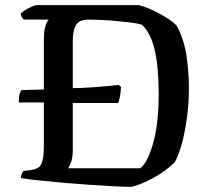

<svg xmlns="http://www.w3.org/2000/svg" viewBox="-20 -724 820 744"><path d="M233 -325 141 -327H53Q53 -350 56.5 -361.5Q60 -373 64 -375L141 -377L233 -382Q291 -382 344 -386Q397 -390 440 -395L449 -387Q448 -365 444.5 -348.5Q441 -332 438 -325ZM490 0Q460 0 415 -2.5Q370 -5 318.5 -8.5Q267 -12 216.5 -16.5Q166 -21 125 -25.5Q84 -30 61 -34Q61 -42 64 -49.5Q67 -57 71 -61L100 -65Q120 -68 130.5 -76Q141 -84 145.5 -105Q150 -126 150 -166V-568Q150 -596 153.5 -613Q157 -630 162 -638.5Q167 -647 169 -648H72Q68 -652 64.5 -658Q61 -664 60 -671Q66 -678 78.5 -685.5Q91 -693 104 -698.5Q117 -704 123 -704H518Q535 -700 555.5 -691.5Q576 -683 597.5 -671.5Q619 -660 637 -647.5Q655 -635 665 -624Q693 -572 702.5 -508.5Q712 -445 712 -385Q712 -324 704.5 -268.5Q697 -213 685 -168.5Q673 -124 657 -95Q642 -80 621 -64.5Q600 -49 576.5 -36Q553 -23 530.5 -13.5Q508 -4 490 0ZM244 -72H524Q541 -86 554 -114.5Q567 -143 576.5 -181Q586 -219 590.5 -263.5Q595 -308 595 -354Q595 -401 592 -443Q589 -485 581.5 -521Q574 -557 561 -584.5Q548 -612 529 -629Q510 -634 475.5 -638Q441 -642 401 -645Q361 -648 323 -648Q286 -648 274 -626Q262 -604 262 -568V-140Q262 -116 256 -98Q250 -80 244 -72Z"/></svg>

Font: Texturina Medium
Style: Regular
Weight: 500
Designer: Guillermo Torres Carreño
Foundry: Omnibus-Type
Version: Version 1.003